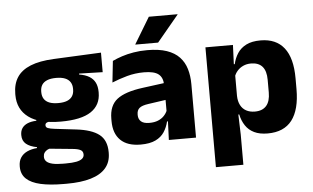

<svg xmlns="http://www.w3.org/2000/svg" viewBox="-57 -777 1728 1059"><g transform="rotate(-5 807.0 -248.0)"><path d="M268.3 -152.9Q149.9 -152.9 90.6 -197.1Q31.2 -241.2 31.2 -320.6V-327.2Q31.2 -381.2 55.3 -418.4Q79.4 -455.6 130 -476.2Q180.6 -496.7 259.5 -500.3L521.9 -512.6V-404.4L391.4 -408V-402.8Q425 -397.4 446.8 -384.3Q468.7 -371.1 479.4 -349.7Q490.1 -328.3 490.1 -297.7V-294Q490.1 -225.3 435.9 -189.1Q381.7 -152.9 268.3 -152.9ZM260.8 79.5H276.1Q311.9 79.5 334.1 75.1Q356.3 70.6 366.8 61.6Q377.4 52.6 377.4 39.2V38Q377.4 20.5 362.7 13Q348 5.5 318.5 2.9L173.3 -11.3L206.8 -13.4Q192.2 -10.8 181.3 -5Q170.4 0.8 164.3 9.9Q158.2 19 158.2 31.9V32.9Q158.2 48.2 169.1 58.7Q180 69.2 202.8 74.4Q225.5 79.5 260.8 79.5ZM253.4 191.3Q179.3 191.3 127.2 179.7Q75.1 168.1 48 142.6Q20.9 117 20.9 75.2V73.2Q20.9 44.7 33.5 25.2Q46.1 5.7 69.5 -5.4Q93 -16.4 124.7 -19V-24Q86.1 -31.2 65.2 -48.6Q44.3 -66 44.3 -97.4V-98.2Q44.3 -120.7 54.7 -136Q65.1 -151.3 85.2 -159.8Q105.2 -168.2 134 -169.3V-186.2L247.1 -157.7L213.8 -158.2Q196.5 -158 189.2 -153.5Q182 -148.9 182 -140.1V-139.6Q182 -128.4 193.7 -123.8Q205.4 -119.1 231.8 -116L348.4 -102.3Q433.6 -92.4 475 -60.5Q516.4 -28.6 516.4 38.3V41.5Q516.4 92.7 487.7 125.8Q459.1 159 404.7 175.1Q350.3 191.3 272.7 191.3ZM263.3 -255.9Q293.1 -255.9 312.4 -263.6Q331.7 -271.4 341.4 -286.6Q351.1 -301.8 351.1 -323.5V-327.8Q351.1 -349.4 341.4 -364.4Q331.8 -379.5 312.7 -387.3Q293.5 -395.2 263.7 -395.2H263Q232.6 -395.2 213.1 -387.1Q193.5 -379 184.2 -364.1Q174.9 -349.1 174.9 -327.7V-323.5Q174.9 -301.8 184.6 -286.6Q194.3 -271.4 213.9 -263.6Q233.5 -255.9 263.3 -255.9Z M852.9 0 857.6 -123 854.1 -130.7V-284L853.2 -303.9Q853.2 -345.1 829 -364.5Q804.8 -383.8 748.3 -383.8Q698.8 -383.8 654.3 -371.4Q609.8 -359 570.5 -342.8L583.3 -461.4Q606.8 -472.5 636.2 -482.3Q665.7 -492.1 701.1 -498Q736.4 -504 776.9 -504Q841.5 -504 885.1 -489Q928.6 -474 954.5 -446.4Q980.5 -418.8 991.9 -380.6Q1003.4 -342.5 1003.4 -296.4V0ZM696.5 11.7Q622.9 11.7 585 -25.4Q547 -62.6 547 -131V-144.3Q547 -217.1 591.6 -251.7Q636.3 -286.3 733.8 -299L865.8 -316.5L874.8 -224.6L757.8 -207.7Q722.3 -202.8 708 -190.8Q693.6 -178.8 693.6 -155.4V-151.8Q693.6 -129.5 708.1 -116.4Q722.6 -103.2 754.6 -103.2Q782.5 -103.2 802.6 -111.5Q822.8 -119.8 835.9 -133.8Q849.1 -147.7 855.6 -164.4L877.1 -102.7H851.8Q844.1 -70.3 827.2 -44.5Q810.3 -18.6 778.9 -3.5Q747.6 11.7 696.5 11.7ZM802.1 -686.8H960.9V-684.9L840.6 -540.2H714.6V-541.7Z M1399.2 11.7Q1355 11.7 1325 -2.9Q1294.9 -17.5 1277.2 -44.2Q1259.4 -70.8 1251.8 -106.4H1212.3L1248.5 -209.4Q1249.3 -179.2 1260.3 -158Q1271.2 -136.9 1291.5 -125.8Q1311.7 -114.7 1339.7 -114.7Q1381.5 -114.7 1403.2 -139.5Q1424.8 -164.2 1424.8 -213.1V-283.2Q1424.8 -332.2 1403.6 -356.5Q1382.4 -380.8 1340.4 -380.8Q1316.8 -380.8 1297.6 -372Q1278.4 -363.2 1265.2 -348.2Q1251.9 -333.3 1246 -314.5L1210.8 -385H1251.5Q1258.9 -418.1 1276.4 -444.9Q1293.9 -471.7 1324.9 -487.4Q1355.9 -503.1 1404.2 -503.1Q1490 -503.1 1534.3 -446.7Q1578.7 -390.3 1578.7 -278.2V-218.1Q1578.7 -104.7 1534.3 -46.5Q1489.8 11.7 1399.2 11.7ZM1098.4 172V-491.4H1250.7L1245.3 -358.8L1248.5 -341.7V-152.7L1246.3 -126.4L1250.5 5.2V172Z"/></g></svg>

Font: Anek Tamil Medium
Style: Regular
Weight: 500
Designer: Aadarsh Rajan (Tamil), Yesha Goshar (Latin)
Foundry: Ek Type
Version: Version 1.003